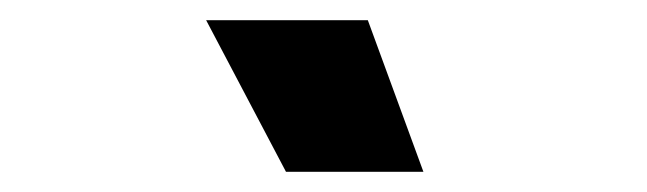

<svg xmlns="http://www.w3.org/2000/svg" viewBox="-20 -753 640 190"><path d="M344 -733 399 -583H263L184 -733Z"/></svg>

Font: Kreadon
Style: Bold
Weight: 700
Designer: Reiya WATANABE
Foundry: StudioGnu
Version: Version 1.003; ttfautohint (v1.8.4.7-5d5b);gftools[0.9.32]